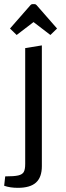

<svg xmlns="http://www.w3.org/2000/svg" viewBox="-23 -728 319 922"><path d="M-3 164 2 119Q45 119 64.5 114.5Q84 110 91 98Q98 86 98 59V-497L178 -510V70Q178 123 150 148.5Q122 174 63 174Q25 174 -3 164ZM25 -591 123 -703Q127 -708 132 -708H144Q149 -708 153 -703L251 -591L219 -560L138 -622L57 -560Z"/></svg>

Font: Changa Light
Style: Regular
Weight: 300
Designer: Eduardo Rodriguez Tunni
Foundry: Eduardo Rodriguez Tunni
Version: Version 2.002; ttfautohint (v1.5) -l 8 -r 50 -G 110 -x 14 -H